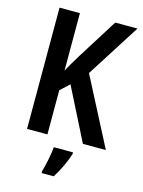

<svg xmlns="http://www.w3.org/2000/svg" viewBox="-136 -792 812 1092"><g transform="rotate(15 269.5 -246.5)"><path d="M539 0 333 -398 534 -714H403L253 -475C228 -434 208 -401 195 -375V-714H75V0H195V-260L248 -309L404 0ZM362 71V61H249C246 102 231 173 220 209V221H291C320 177 347 119 362 71Z"/></g></svg>

Font: Noto Sans Arabic UI Cn SmBd
Style: Regular
Weight: 600
Width: 3
Designer: Monotype Design Team, Nadine Chahine and Nizar Qandah
Foundry: Monotype Imaging Inc.
Version: Version 2.010